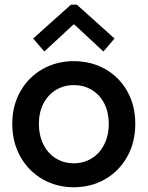

<svg xmlns="http://www.w3.org/2000/svg" viewBox="-20 -789 628 817"><path d="M32.2 -262.2Q32.2 -339.4 66.7 -400.1Q101.1 -460.9 160.9 -494.9Q220.7 -528.8 293.9 -528.8Q368.2 -528.8 428 -494.9Q487.8 -460.9 521.7 -400.4Q555.7 -339.8 555.7 -262.2Q555.7 -184.1 521.5 -122.6Q487.3 -61 427.5 -26.6Q367.7 7.8 293.9 7.8Q220.7 7.8 160.9 -26.6Q101.1 -61 66.7 -122.6Q32.2 -184.1 32.2 -262.2ZM442.9 -262.2Q442.9 -310.5 424.1 -347.9Q405.3 -385.3 371.3 -406Q337.4 -426.8 294.4 -426.8Q252 -426.8 218 -406.2Q184.1 -385.7 164.8 -348.4Q145.5 -311 145.5 -262.2Q145.5 -212.9 164.6 -174.6Q183.6 -136.2 217.5 -115.2Q251.5 -94.2 293.9 -94.2Q336.4 -94.2 370.4 -115.2Q404.3 -136.2 423.6 -174.6Q442.9 -212.9 442.9 -262.2ZM121.1 -625 281.7 -769H307.1L467.3 -625L419.9 -569.8L296.4 -684.6H292.5L168.5 -569.8Z"/></svg>

Font: Reddit Sans SemiBold
Style: Regular
Weight: 600
Designer: Stephen Hutchings
Foundry: Reddit
Version: Version 1.013